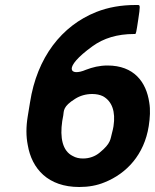

<svg xmlns="http://www.w3.org/2000/svg" viewBox="-20 -738 620 768"><path d="M350 -553C394 -585 449 -602 516 -602H520C524 -602 525 -607 533 -660C541 -713 541 -718 532 -718H522C465 -718 413 -709 365 -690C227 -635 128 -509 100 -328L91 -273C84 -231 84 -193 91 -158C107 -63 172 10 297 10C334 10 368 4 399 -9C486 -44 557 -119 575 -234C580 -267 582 -299 577 -328C565 -410 516 -476 410 -476C378 -476 350 -469 324 -459C259 -431 228 -465 350 -553ZM349 -362C365 -362 380 -359 392 -353C428 -333 443 -292 434 -233C433 -224 430 -215 428 -206C421 -183 426 -166 378 -127C361 -113 338 -104 312 -104C297 -104 283 -107 271 -114C230 -134 219 -187 229 -254L233 -276C236 -295 231 -312 281 -343C300 -355 323 -362 349 -362Z"/></svg>

Font: Asimov Print
Style: AIt
Weight: 500
Designer: Google
Version: Version 2.000980: 2014